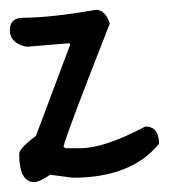

<svg xmlns="http://www.w3.org/2000/svg" viewBox="-23 -322 355 390"><path d="M172 -302Q191 -302 200 -274Q111 -48 106 -24L110 -21H141Q189 -21 272 -65Q300 -65 300 -30Q244 39 125 39L79 33Q56 48 47 48Q16 48 16 -9Q16 -21 50 -46L119 -230V-234H116L31 -227Q-3 -234 -3 -261Q-3 -286 25 -286Q79 -286 172 -302Z"/></svg>

Font: Just Me Again Down Here
Style: Regular
Weight: 400
Designer: Kimberly Geswein
Foundry: Kimberly Geswein
Version: Version 1.002 2007